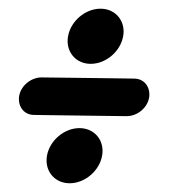

<svg xmlns="http://www.w3.org/2000/svg" viewBox="-20 -368 385 437"><path d="M222.6 -190 74.7 -191.8C51.1 -191.8 27.9 -173.6 23.7 -150C23.2 -147.3 23 -144.7 23 -142.1C23 -122.1 36.9 -106.4 57.8 -106.4L120.4 -105.5L268.3 -103.6C291.9 -103.6 315.1 -121.8 319.3 -145.5C319.8 -148.2 320 -150.8 320 -153.4C320 -173.4 306.1 -189.1 285.2 -189.1ZM134.9 -285.5C134.2 -281.7 133.9 -278.1 133.9 -274.6C133.9 -245.2 155.7 -222.7 186.5 -222.7C221.1 -222.7 254.2 -250.9 260.3 -285.5C261 -289.2 261.3 -292.8 261.3 -296.3C261.3 -325.7 239.5 -348.2 208.7 -348.2C174.1 -348.2 141 -320 134.9 -285.5ZM86.9 -13.6C86.3 -9.9 86 -6.3 86 -2.7C86 26.6 107.8 49.1 138.6 49.1C173.2 49.1 206.3 20.9 212.4 -13.6C213.1 -17.3 213.4 -21 213.4 -24.5C213.4 -53.9 191.6 -76.4 160.7 -76.4C126.2 -76.4 93 -48.2 86.9 -13.6Z"/></svg>

Font: TudorRose
Style: BoldOblique
Weight: 500
Version: Version 001.000